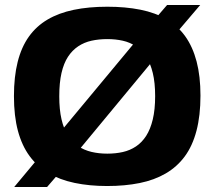

<svg xmlns="http://www.w3.org/2000/svg" viewBox="-20 -737 861 771"><path d="M169 14H37L172 -148L174 -149L568 -623H570L651 -717H784L652 -562L650 -561L260 -90L258 -89ZM411 -120Q444 -120 473 -126.5Q502 -133 526 -149Q550 -165 567 -191.5Q584 -218 593.5 -257.5Q603 -297 603 -351Q603 -405 593.5 -444Q584 -483 567 -509Q550 -535 526 -551Q502 -567 473 -573.5Q444 -580 411 -580Q377 -580 347.5 -573.5Q318 -567 294 -551Q270 -535 253 -509Q236 -483 227 -444Q218 -405 218 -350Q218 -297 227 -258Q236 -219 253 -192.5Q270 -166 294 -150Q318 -134 347.5 -127Q377 -120 411 -120ZM410 10Q339 10 279.5 -2.5Q220 -15 175 -41.5Q130 -68 99 -110Q68 -152 52 -211.5Q36 -271 36 -351Q36 -429 51 -488.5Q66 -548 96 -590Q126 -632 171 -658.5Q216 -685 276 -697.5Q336 -710 411 -710Q484 -710 544 -698Q604 -686 649 -659.5Q694 -633 724 -591Q754 -549 769.5 -490Q785 -431 785 -353Q785 -273 769 -212Q753 -151 722 -109Q691 -67 645.5 -40.5Q600 -14 541 -2Q482 10 410 10Z"/></svg>

Font: Georama SemiExpanded
Style: Bold
Weight: 700
Width: 6
Designer: Jean-Baptiste Levee
Foundry: Production Type
Version: Version 1.001